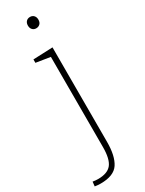

<svg xmlns="http://www.w3.org/2000/svg" viewBox="-276 -761 780 1031"><g transform="rotate(-30 114.5 -245.5)"><path d="M30 -521 151 -526V60Q151 147 121.5 192Q92 237 10 237Q-7 237 -26 234L-23 206Q-5 209 10 209Q69 209 93.5 178Q118 147 118 73V-486L30 -500ZM95 -693Q95 -709 104 -718.5Q113 -728 128 -728Q142 -728 151 -718.5Q160 -709 160 -693Q160 -676 150.5 -667Q141 -658 127 -658Q113 -658 104 -667.5Q95 -677 95 -693Z"/></g></svg>

Font: Bitter Pro ExtraLight
Style: Regular
Weight: 275
Designer: Sol Matas, and Bitter project Authors
Foundry: Sol Matas
Version: Version 1.010